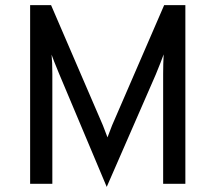

<svg xmlns="http://www.w3.org/2000/svg" viewBox="-20 -720 843 752"><path d="M706 0H619V-430Q619 -471 621 -507Q611 -479 590 -428L398 12L212 -430Q188 -488 182 -506Q185 -479 185 -430V0H98V-700H180L383 -229L401 -182Q405 -194 419 -229L623 -700H706Z"/></svg>

Font: Overpass
Style: Regular
Weight: 400
Designer: Delve Withrington, Thomas Jockin
Foundry: Delve Fonts
Version: Version 3.000;DELV;Overpass